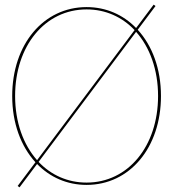

<svg xmlns="http://www.w3.org/2000/svg" viewBox="-20 -793 745 826"><path d="M352.5 -762.5C167 -762.5 32.5 -602 32.5 -380C32.5 -263 70 -163.5 132.5 -95L56 7L64 13L139.5 -87.5C195 -30.5 268.5 2.5 352.5 2.5C538 2.5 672.5 -158 672.5 -380C672.5 -497 635 -596.5 572.5 -665L649 -767L641 -773L565.5 -672.5C510 -729.5 436.5 -762.5 352.5 -762.5ZM352.5 -7.5C271 -7.5 199.5 -40 146 -96.5L565.5 -656C624.5 -589.5 660 -493 660 -380C660 -164 531 -7.5 352.5 -7.5ZM352.5 -752.5C434 -752.5 505.5 -720 559 -663.5L139.5 -104C80.5 -170.5 45 -267 45 -380C45 -596 174 -752.5 352.5 -752.5Z"/></svg>

Font: Znikomit
Style: Regular
Weight: 100
Designer: gluk
Foundry: gluk
Version: Version 0.55